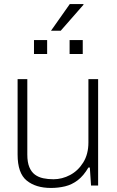

<svg xmlns="http://www.w3.org/2000/svg" viewBox="-20 -917 578 949"><path d="M232 12Q157 12 112 -24.5Q67 -61 67 -153V-526H115V-153Q115 -115 125 -91Q135 -67 152.5 -54Q170 -41 193.5 -36Q217 -31 244 -31Q287 -31 326.5 -52Q366 -73 391.5 -114Q417 -155 417 -213V-526H465V0H430L424 -89H417Q393 -48 364 -26Q335 -4 301.5 4Q268 12 232 12ZM148 -650V-719H213V-650ZM324 -650V-719H389V-650ZM232 -765 325 -897H392L393 -894L280 -765Z"/></svg>

Font: Archivo SemiBold Thin
Style: Regular
Weight: 250
Version: Version 2.001